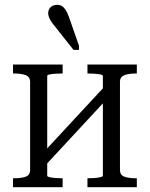

<svg xmlns="http://www.w3.org/2000/svg" viewBox="-20 -777 623 797"><path d="M105 -72V-437Q105 -458 86.5 -465Q68 -472 39 -472H34V-509H240V-472H237Q225 -472 210.5 -471Q196 -470 186 -468Q176 -466 176 -462V-47Q176 -44 186 -41.5Q196 -39 210.5 -38Q225 -37 237 -37H240V0H34V-37H39Q68 -37 86.5 -43.5Q105 -50 105 -72ZM407 -47V-462Q407 -466 396.5 -468Q386 -470 371.5 -471Q357 -472 345 -472H343V-509H548V-472H544Q515 -472 496.5 -465Q478 -458 478 -437V-72Q478 -50 496.5 -43.5Q515 -37 544 -37H548V0H343V-37H345Q357 -37 371.5 -38Q386 -39 396.5 -41.5Q407 -44 407 -47ZM166 -88 136 -118 416 -420 446 -390ZM266 -707 308 -587V-570H285L206 -670Q198 -679 192.5 -688Q187 -697 183.5 -705.5Q180 -714 180 -722Q180 -738 190.5 -747.5Q201 -757 217 -757Q229 -757 237.5 -751.5Q246 -746 253 -735Q260 -724 266 -707Z"/></svg>

Font: Roboto Serif 28pt Condensed Light
Style: Regular
Weight: 300
Width: 3
Designer: Greg Gazdowicz
Foundry: Commercial Type
Version: Version 1.008